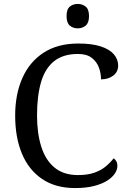

<svg xmlns="http://www.w3.org/2000/svg" viewBox="-20 -945 654 975"><path d="M361 10Q262 10 194 -36Q126 -82 91.5 -164.5Q57 -247 57 -358Q57 -466 93.5 -548.5Q130 -631 201.5 -677.5Q273 -724 378 -724Q446 -724 491 -709.5Q536 -695 558 -669.5Q580 -644 580 -612Q580 -580 555 -561Q530 -542 493 -542Q493 -573 482 -602.5Q471 -632 445.5 -651.5Q420 -671 376 -671Q301 -671 255 -634.5Q209 -598 188.5 -528Q168 -458 168 -358Q168 -269 189.5 -200.5Q211 -132 257 -94Q303 -56 376 -56Q425 -56 459 -68Q493 -80 516.5 -99.5Q540 -119 557 -141Q565 -136 570.5 -126.5Q576 -117 576 -102Q576 -83 563 -63.5Q550 -44 524 -27.5Q498 -11 457.5 -0.5Q417 10 361 10ZM375 -801Q351 -801 334.5 -815Q318 -829 318 -863Q318 -898 334.5 -911.5Q351 -925 375 -925Q398 -925 415 -911.5Q432 -898 432 -863Q432 -829 415 -815Q398 -801 375 -801Z"/></svg>

Font: Noto Serif Gurmukhi
Style: Regular
Weight: 400
Designer: Vaibhav Singh and the Monotype Design Team
Foundry: Monotype Imaging Inc.
Version: Version 2.003